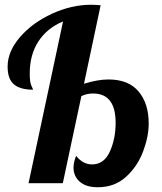

<svg xmlns="http://www.w3.org/2000/svg" viewBox="-20 -770 680 807"><path d="M289 -66Q289 -88 300 -115Q328 -79 367 -79Q417 -79 441.5 -132.5Q466 -186 466 -254Q466 -377 371 -377Q344 -377 322 -366L244 0H100L245 -680Q178 -652 141.5 -596Q105 -540 105 -461Q105 -424 112 -409.5Q119 -395 119 -393Q65 -393 38.5 -415.5Q12 -438 12 -490Q12 -554 64.5 -614.5Q117 -675 199 -712.5Q281 -750 363 -750Q377 -750 403 -748L333 -418Q391 -436 436 -436Q520 -436 562.5 -385.5Q605 -335 605 -251Q605 -196 581.5 -133.5Q558 -71 510 -27Q462 17 391 17Q342 17 315.5 -6Q289 -29 289 -66Z"/></svg>

Font: Lobster
Style: Regular
Weight: 400
Designer: Impallari Type
Foundry: Impallari Type
Version: Version 2.100